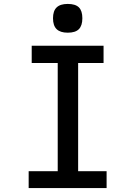

<svg xmlns="http://www.w3.org/2000/svg" viewBox="-20 -958 640 978"><path d="M126 -86H274V-637H141.5V-725H507.5V-637H378V-86H523V0H126ZM250 -865Q250 -902.5 268.5 -920.2Q287 -938 325 -938Q364 -938 381.8 -920.5Q399.5 -903 399.5 -865Q399.5 -827.5 381.8 -809.5Q364 -791.5 325 -791.5Q287 -791.5 268.5 -809.5Q250 -827.5 250 -865Z"/></svg>

Font: JuliaMono Medium
Style: Regular
Weight: 500
Monospace: yes
Designer: cormullion
Foundry: corm
Version: Version 0.054; ttfautohint (v1.8.4)